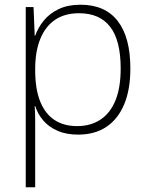

<svg xmlns="http://www.w3.org/2000/svg" viewBox="-20 -560 628 813"><path d="M321 -540Q425 -540 478.5 -471Q532 -402 532 -270Q532 -180 505.5 -117.5Q479 -55 430 -22.5Q381 10 311 10Q260 10 223 -6.5Q186 -23 163 -50Q140 -77 129 -111H127Q129 -78 129 -46.5Q129 -15 129 17V233H89V-530H122L127 -409H129Q141 -443 165.5 -473Q190 -503 228.5 -521.5Q267 -540 321 -540ZM315 -504Q254 -504 213 -476Q172 -448 150.5 -395Q129 -342 129 -268V-263Q129 -182 150.5 -129.5Q172 -77 211.5 -51.5Q251 -26 306 -26Q364 -26 405.5 -53.5Q447 -81 469 -135Q491 -189 491 -270Q491 -389 446.5 -446.5Q402 -504 315 -504Z"/></svg>

Font: Noto Sans Hebrew Thin ExtraLight
Style: Regular
Weight: 250
Version: Version 3.001